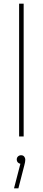

<svg xmlns="http://www.w3.org/2000/svg" viewBox="-20 -750 235 1055"><path d="M85 0V-730H110V0ZM57 285 92 150Q83 148 77.5 142Q72 136 72 127Q72 116 79 109.5Q86 103 96 103Q107 103 113 110.5Q119 118 119 127Q119 139 114 157L81 285Z"/></svg>

Font: MuseoModerno Thin
Style: Regular
Weight: 100
Designer: Pablo Cosgaya, Héctor Gatti, Marcela Romero, and the Authors of The MuseoModerno Project.
Foundry: Omnibus-Type Team
Version: Version 1.003